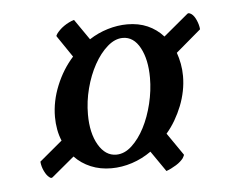

<svg xmlns="http://www.w3.org/2000/svg" viewBox="-39 -567 619 511"><g transform="rotate(-5 270.5 -312.0)"><path d="M301 -464Q330 -464 347 -432.5Q364 -401 364 -352Q364 -318 355.5 -283Q347 -248 332.5 -220Q318 -192 298.5 -174Q279 -156 257 -156Q228 -156 209.5 -187.5Q191 -219 191 -269Q191 -304 200 -338.5Q209 -373 224.5 -401Q240 -429 260 -446.5Q280 -464 301 -464ZM316 -499Q290 -499 263.5 -491Q237 -483 214 -468L176 -523Q169 -521 162 -517.5Q155 -514 148.5 -509.5Q142 -505 137 -500Q132 -495 129 -491Q127 -488 126 -486Q125 -484 127 -482L165 -426Q137 -395 120 -353.5Q103 -312 103 -270Q103 -253 106 -236.5Q109 -220 115 -206L54 -155Q55 -142 61 -129.5Q67 -117 74 -112Q76 -110 78.5 -109.5Q81 -109 83 -111L143 -161Q161 -142 186 -131.5Q211 -121 241 -121Q269 -121 296.5 -130Q324 -139 348 -156L386 -101Q392 -103 399 -106.5Q406 -110 412.5 -114Q419 -118 424 -122.5Q429 -127 432 -131Q434 -135 435.5 -137.5Q437 -140 435 -142L395 -200Q408 -215 418.5 -233Q429 -251 436.5 -270Q444 -289 448 -309Q452 -329 452 -349Q452 -366 449 -382Q446 -398 441 -412L508 -469Q507 -481 501.5 -493.5Q496 -506 489 -511Q486 -513 483 -514Q480 -515 478 -513L412 -458Q394 -478 370 -488.5Q346 -499 316 -499Z"/></g></svg>

Font: Vermiglione
Style: Italic
Weight: 400
Italic angle: -11°
Version: Version 1.105